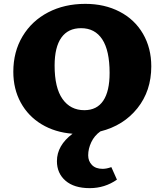

<svg xmlns="http://www.w3.org/2000/svg" viewBox="-20 -686 851 995"><path d="M437 119Q437 149 456.5 169Q476 189 512 189Q532 189 557 180L586 245Q523 289 445 289Q364 289 319.5 250.5Q275 212 275 149Q275 68 356 7Q265 0 195.5 -42Q126 -84 87.5 -154.5Q49 -225 49 -314Q49 -418 97 -498Q145 -578 229.5 -622Q314 -666 422 -666Q522 -666 600 -625.5Q678 -585 721 -511Q764 -437 764 -342Q764 -215 692 -125Q620 -35 500 -5Q469 17 453 51Q437 85 437 119ZM417 -115Q482 -115 515 -164Q548 -213 548 -308Q548 -424 510 -482Q472 -540 400 -540Q333 -540 298 -491Q263 -442 263 -346Q263 -231 304 -173Q345 -115 417 -115Z"/></svg>

Font: Ysabeau Heavy
Style: Regular
Weight: 800
Designer: Christian Thalmann (Catharsis Fonts)
Version: Version 0.003